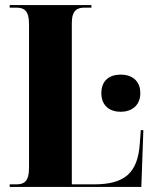

<svg xmlns="http://www.w3.org/2000/svg" viewBox="-20 -734 604 754"><path d="M18 0H535L543 -223H533L529 -170C521 -55 470 -10 349 -10H262V-643C262 -696 285 -704 313 -704H339V-714H18V-704H43C72 -704 94 -696 94 -639V-75C94 -18 72 -10 43 -10H18ZM454 -295C496 -295 531 -319 531 -368C531 -419 496 -441 454 -441C411 -441 378 -419 378 -368C378 -319 411 -295 454 -295Z"/></svg>

Font: Noto Serif Display ExtraCondensed Black
Style: Regular
Weight: 900
Width: 2
Designer: Monotype Design Team
Foundry: Monotype Imaging Inc.
Version: Version 2.009